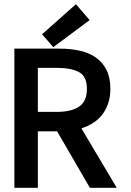

<svg xmlns="http://www.w3.org/2000/svg" viewBox="-20 -888 621 908"><path d="M159 -359H251Q316 -359 353.5 -383.5Q391 -408 391 -468Q391 -527 353.5 -547Q316 -567 251 -567H159ZM48 0V-658H263Q314 -658 358 -648Q402 -638 434 -615.5Q466 -593 484 -556.5Q502 -520 502 -468Q502 -401 468 -352Q434 -303 365 -281L532 0H405L250 -267H159V0ZM339 -868 404 -793 232 -665 179 -726Z"/></svg>

Font: Codetta
Style: Bold
Weight: 700
Designer: Ulrich Proeller
Foundry: PROSA GmbH
Version: Version 2.00;September 29, 2018;FontCreator 11.5.0.2427 64-b